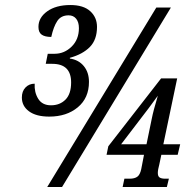

<svg xmlns="http://www.w3.org/2000/svg" viewBox="-20 -744 763 764"><path d="M67 -356Q67 -381 81.5 -396Q96 -411 118 -411Q116 -377 132 -351Q148 -325 183 -325Q218 -325 240.5 -347.5Q263 -370 263 -416Q263 -490 188 -490H162L170 -530H197Q236 -530 265 -558.5Q294 -587 294 -632Q294 -656 283 -669.5Q272 -683 253 -683Q223 -683 208 -660.5Q193 -638 184 -597Q159 -597 146 -606Q133 -615 133 -637Q133 -674 168 -699Q203 -724 260 -724Q312 -724 339 -699.5Q366 -675 366 -637Q366 -586 337.5 -557Q309 -528 258 -514V-511Q293 -506 313.5 -481Q334 -456 334 -418Q334 -354 289.5 -317Q245 -280 176 -280Q124 -280 95.5 -301Q67 -322 67 -356ZM602 -714H660L227 0H168ZM475 -33H497Q515 -33 526 -40.5Q537 -48 542 -71L553 -128H404L411 -162L621 -432H685L630 -170H697L687 -128H622L614 -90Q608 -68 608 -56Q608 -42 615.5 -37.5Q623 -33 636 -33H652L644 0H468ZM563 -170 584 -272Q590 -303 608 -363L572 -314L462 -170Z"/></svg>

Font: Noto Serif Cond
Style: Italic
Weight: 400
Width: 3
Italic angle: -12°
Designer: Monotype Design Team
Foundry: Monotype Imaging Inc.
Version: Version 1.001